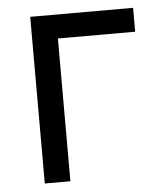

<svg xmlns="http://www.w3.org/2000/svg" viewBox="-45 -586 548 626"><g transform="rotate(-5 229.5 -272.5)"><path d="M413.4 -545.5V-467.3H160.5V0H76.7V-545.5Z"/></g></svg>

Font: InterMG
Style: Regular
Weight: 400
Designer: Rasmus Andersson
Foundry: rsms
Version: Version 3.019;December 26, 2023;FontCreator 15.0.0.2955 64-b